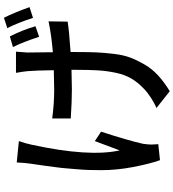

<svg xmlns="http://www.w3.org/2000/svg" viewBox="28 -854 900 996"><g transform="rotate(-90 478.0 -356.0)"><path d="M839.8 -622.1 785.2 -603Q757.8 -687 731.9 -738.8L787.1 -754.9Q820.8 -688.5 839.8 -622.1ZM133.3 -719.2 244.1 -708Q232.9 -677.2 225.1 -641.1Q160.6 -343.3 195.8 -185.1L244.1 -314L293 -281.7Q247.6 -142.6 230 -64Q226.1 -36.6 226.1 -20Q226.1 -16.1 227.1 -3.4Q228 9.3 228 15.1L145 23.9Q126 -29.8 109.6 -115Q93.3 -200.2 93.3 -279.3Q93.3 -311 94.2 -342.8Q95.2 -374.5 98.1 -407.5Q101.1 -440.4 102.8 -463.1Q104.5 -485.8 109.1 -520Q113.8 -554.2 115.2 -566.4Q116.7 -578.6 121.8 -612.5Q127 -646.5 127 -647.9Q130.9 -672.9 133.3 -719.2ZM598.1 -723.1H708Q705.1 -692.4 703.6 -664.1Q703.1 -650.4 705.1 -531.7Q796.9 -539.6 865.2 -554.2L863.8 -455.1Q816.9 -447.3 706.1 -439.9V-412.1Q706.1 -347.2 704.3 -306.6Q702.6 -266.1 696.5 -215.3Q690.4 -164.6 677 -129.6Q663.6 -94.7 641.6 -56.4Q619.6 -18.1 585.2 13.7Q550.8 45.4 502.9 74.7L416 5.9Q440.9 -4.9 469.2 -23.2Q497.6 -41.5 516.1 -60.1Q548.3 -90.3 568.4 -124.3Q588.4 -158.2 598.1 -203.9Q607.9 -249.5 610.8 -294.7Q613.8 -339.8 613.8 -412.1V-435.1Q543.5 -433.1 511.2 -433.1Q449.2 -433.1 361.3 -439V-535.2Q438.5 -524.9 509.8 -524.9Q541.5 -524.9 611.8 -526.9Q610.4 -622.6 606.9 -663.1Q604.5 -687 598.1 -723.1ZM830.1 -768.1 883.8 -785.6Q909.7 -734.9 939 -652.8L883.3 -634.8Q856.9 -715.8 830.1 -768.1Z"/></g></svg>

Font: Karasuma Gothic
Style: Regular
Weight: 500
Designer: Rasmus Andersson / Ryoko Nishizuka
Foundry: Genbu
Version: Version 1.00